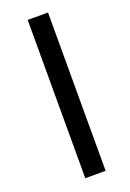

<svg xmlns="http://www.w3.org/2000/svg" viewBox="-142 -780 562 831"><g transform="rotate(-20 139.0 -364.5)"><path d="M193.8 -729V0H100.1V-729Z"/></g></svg>

Font: SolaimanLipiNormal
Style: Normal
Weight: 400
Designer: Solaiman Karim
Version: Version 1.6.1 ; ttfautohint (v1.5.65-e2d9)